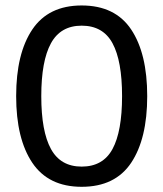

<svg xmlns="http://www.w3.org/2000/svg" viewBox="-20 -682 607 713"><path d="M283.3 11.7Q160 11.7 100 -77.5Q40 -166.7 40 -325Q40 -483.3 100 -572.5Q160 -661.7 283.3 -661.7Q407.5 -661.7 467.1 -572.5Q526.7 -483.3 526.7 -325Q526.7 -166.7 467.1 -77.5Q407.5 11.7 283.3 11.7ZM283.3 -63.3Q362.5 -63.3 397.9 -128.8Q433.3 -194.2 433.3 -325Q433.3 -455.8 397.9 -521.2Q362.5 -586.7 283.3 -586.7Q205 -586.7 169.2 -521.2Q133.3 -455.8 133.3 -325Q133.3 -194.2 169.2 -128.8Q205 -63.3 283.3 -63.3Z"/></svg>

Font: Familjen Grotesk GF
Style: Regular
Weight: 400
Designer: Anders Wikstroem, Jonas Baeckman, Matilda Gysing, Kristian Moeller
Foundry: Familjen STHLM AB
Version: Version 2.000; Beta; Release 4; Build 6